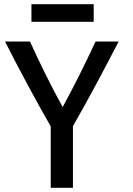

<svg xmlns="http://www.w3.org/2000/svg" viewBox="-20 -892 634 916"><path d="M546 -694C477 -560 405 -425 328 -290V4H222V-289C144 -425 72 -560 4 -694H123C170 -590 224 -481 279 -381C334 -482 387 -589 436 -694ZM427 -788H130V-872H427Z"/></svg>

Font: Repo Medium
Style: Regular
Weight: 500
Designer: Stefan Peev
Foundry: Context Ltd
Version: Version 1.502